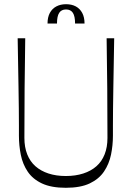

<svg xmlns="http://www.w3.org/2000/svg" viewBox="-20 -882 626 913"><path d="M293 11Q224 11 180 -9.5Q136 -30 112 -65.5Q88 -101 79 -145.5Q70 -190 70 -237Q70 -251 70 -284.5Q70 -318 69.5 -365.5Q69 -413 68 -469Q67 -525 66 -584.5Q65 -644 64 -700H100Q98 -582 97 -463.5Q96 -345 96 -226Q96 -182 109.5 -148Q123 -114 148.5 -91.5Q174 -69 210.5 -57Q247 -45 293 -45Q339 -45 376 -57Q413 -69 438.5 -91.5Q464 -114 477.5 -148Q491 -182 491 -226Q491 -345 490 -463.5Q489 -582 487 -700H523Q522 -644 521 -584.5Q520 -525 519 -468.5Q518 -412 517.5 -365Q517 -318 517 -284.5Q517 -251 517 -237Q517 -191 508 -147Q499 -103 475 -67Q451 -31 407 -10Q363 11 293 11ZM206 -770Q206 -800 217 -820.5Q228 -841 248 -851.5Q268 -862 294 -862Q321 -862 340.5 -851.5Q360 -841 371 -820.5Q382 -800 382 -770H337Q337 -805 326.5 -821Q316 -837 294 -837Q272 -837 261.5 -821Q251 -805 251 -770Z"/></svg>

Font: Ojuju Light
Style: Regular
Weight: 300
Designer: Chisaokwu Joboson, Mirko Velimirovic
Foundry: Udi Foundry
Version: Version 1.000